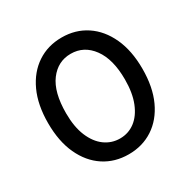

<svg xmlns="http://www.w3.org/2000/svg" viewBox="-166 -895 1055 1064"><g transform="rotate(-30 362.0 -363.5)"><path d="M663.7 -363.3Q663.7 -246.4 625.2 -163Q586.6 -79.5 518.6 -34.8Q450.6 9.9 362.2 9.9Q273.4 9.9 205.4 -34.8Q137.4 -79.5 98.7 -163Q60 -246.4 60 -363.3Q60 -479.4 98.5 -563.2Q137.1 -647 205.3 -692.1Q273.4 -737.2 361.9 -737.2Q450.3 -737.2 518.3 -692.1Q586.3 -647 625 -563.2Q663.7 -479.4 663.7 -363.3ZM550.1 -360.8Q550.1 -490.1 497.3 -562Q444.6 -633.9 360.1 -633.9Q277.7 -633.9 225.7 -564.8Q173.7 -495.7 173.7 -360.8Q173.7 -273.8 198.9 -213.4Q224.1 -153.1 267.2 -121.6Q310.4 -90.2 364 -90.2Q417.6 -90.2 459.5 -121.6Q501.4 -153.1 525.7 -213.4Q550.1 -273.8 550.1 -360.8Z"/></g></svg>

Font: Interface Medium
Style: Regular
Weight: 500
Designer: Rasmus Andersson
Foundry: rsms
Version: Version 1.8